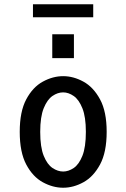

<svg xmlns="http://www.w3.org/2000/svg" viewBox="-20 -869 590 900"><path d="M276 11Q227.5 11 180.5 -14.8Q133.5 -40.5 103 -98Q72.5 -155.5 72.5 -251Q72.5 -346 103 -403.2Q133.5 -460.5 180.5 -486.2Q227.5 -512 276 -512Q324.5 -512 371.2 -486.2Q418 -460.5 449 -403.2Q480 -346 480 -251Q480 -155.5 449 -98Q418 -40.5 371.2 -14.8Q324.5 11 276 11ZM276 -65Q301 -65 325.5 -81.5Q350 -98 366.2 -138.5Q382.5 -179 382.5 -251Q382.5 -321 366.2 -361.5Q350 -402 325.5 -419Q301 -436 276 -436Q250.5 -436 226 -419.2Q201.5 -402.5 185 -362Q168.5 -321.5 168.5 -251Q168.5 -179 185 -138.5Q201.5 -98 226.2 -81.5Q251 -65 276 -65ZM225 -708.5H326.5V-596.5H225ZM134.5 -788V-849H417V-788Z"/></svg>

Font: Trispace SemiCondensed
Style: Regular
Weight: 400
Width: 4
Designer: Tyler Finck
Foundry: Etcetera Type Company
Version: Version 1.210; ttfautohint (v1.8.3)